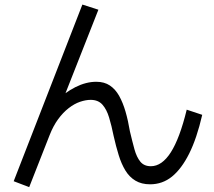

<svg xmlns="http://www.w3.org/2000/svg" viewBox="-20 -804 920 826"><path d="M105.6 1.1 38.9 -24.4 334.4 -784.4 403.3 -762.2 240 -347.8 216.7 -364.4Q257.8 -405.6 303.9 -428.9Q350 -452.2 394.4 -452.2Q428.9 -452.2 452.8 -436.1Q476.7 -420 492.8 -391.1Q508.9 -362.2 520 -323.9Q531.1 -285.6 538.9 -238.9Q548.9 -196.7 558.3 -162.2Q567.8 -127.8 583.9 -108.3Q600 -88.9 628.9 -88.9Q676.7 -88.9 715 -148.9Q753.3 -208.9 783.3 -332.2L850 -310Q826.7 -208.9 793.9 -143.3Q761.1 -77.8 720 -44.4Q678.9 -11.1 625.6 -11.1Q588.9 -11.1 562.8 -26.7Q536.7 -42.2 519.4 -70.6Q502.2 -98.9 490.6 -136.7Q478.9 -174.4 468.9 -218.9Q460 -263.3 449.4 -298.3Q438.9 -333.3 420.6 -353.9Q402.2 -374.4 370 -374.4Q348.9 -374.4 324.4 -366.1Q300 -357.8 275.6 -338.9Q251.1 -320 230 -291.1Q208.9 -262.2 193.3 -222.2Z"/></svg>

Font: Paperlogy 4 Regular
Style: Regular
Weight: 400
Designer: redesigned by Lee Juim, glyphs from Gmarket Sans & Montserrat
Foundry: PT&
Version: Version 1.001